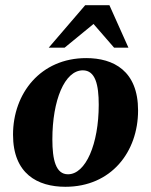

<svg xmlns="http://www.w3.org/2000/svg" viewBox="-20 -704 578 737"><path d="M231 13C407 13 510 -121 510 -280C510 -432 416 -481 311 -481C136 -481 30 -346 30 -187C30 -37 124 13 231 13ZM241 -35C194 -35 181 -91 181 -169C181 -319 228 -434 298 -434C346 -434 359 -379 359 -302C359 -151 309 -35 241 -35ZM228 -521 339 -612 418 -521H473L400 -684H307L167 -521Z"/></svg>

Font: STIX Two Text
Style: Bold Italic
Weight: 700
Italic angle: -12°
Designer: Ross Mills, John Hudson & Paul Hanslow, Tiro Typeworks Ltd; with prior portions MicroPress Inc. and Coen Hoffman, Elsevi
Foundry: Tiro Typeworks Ltd
Version: Version 2.13 b171